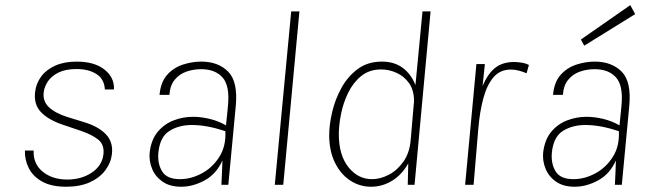

<svg xmlns="http://www.w3.org/2000/svg" viewBox="-20 -720 2525 748"><path d="M238 7.5Q180.5 7.5 144.5 -12.5Q108.5 -32.5 92.2 -64.8Q76 -97 77 -133.5H111Q109 -81 146.8 -50.8Q184.5 -20.5 242 -20.5Q297 -20.5 337.5 -47.5Q378 -74.5 383 -119.5Q387 -156 363 -175.8Q339 -195.5 293 -211L223.5 -234.5Q168 -253.5 139.8 -283Q111.5 -312.5 116.5 -360Q120.5 -395 140.5 -422Q160.5 -449 195.5 -464.5Q230.5 -480 278.5 -480Q347.5 -480 386.8 -449.2Q426 -418.5 424 -371.5H388.5Q386.5 -411.5 356.2 -431.2Q326 -451 278 -451Q235.5 -451 208.2 -437.5Q181 -424 167.2 -403.8Q153.5 -383.5 150.5 -362.5Q145.5 -326 170.5 -302.5Q195.5 -279 241.5 -264.5L306.5 -244.5Q363 -227.5 392.2 -197.2Q421.5 -167 416 -119.5Q412 -85.5 390.2 -56.5Q368.5 -27.5 330.2 -10Q292 7.5 238 7.5Z M686 7.5Q641.5 7.5 613 -12.5Q584.5 -32.5 572.2 -63.2Q560 -94 563 -125.5Q569 -176 594.5 -206.5Q620 -237 656.5 -251Q693 -265 731.5 -265Q762.5 -265 797 -256.8Q831.5 -248.5 860.5 -231.5L868 -306.5Q876 -385.5 847.2 -418Q818.5 -450.5 763.5 -450.5Q733.5 -450.5 706.2 -441Q679 -431.5 660.8 -409.5Q642.5 -387.5 640 -350.5H601.5Q606 -400.5 631.5 -428.8Q657 -457 693 -468.5Q729 -480 764 -480Q830 -480 868.8 -441Q907.5 -402 898.5 -307L869.5 0H842.5Q843.5 -24.5 844.8 -47.8Q846 -71 846.5 -95Q823 -42 777.2 -17.2Q731.5 7.5 686 7.5ZM681.5 -22Q723.5 -22 765.2 -44Q807 -66 834 -108Q861 -150 858 -209Q823.5 -220.5 790.8 -226.8Q758 -233 727.5 -233Q676.5 -233 639.8 -209.8Q603 -186.5 597 -125.5Q593 -83 611.5 -52.5Q630 -22 681.5 -22Z M1050.5 0 1114.5 -675.5H1146.5L1083.5 0Z M1426 7.5Q1380 7.5 1342.8 -17.8Q1305.5 -43 1284 -88.2Q1262.5 -133.5 1262.5 -193.5Q1262.5 -234 1274 -283.2Q1285.5 -332.5 1310 -377.2Q1334.5 -422 1373.5 -451Q1412.5 -480 1468 -480Q1515.5 -480 1548.2 -456.2Q1581 -432.5 1598.5 -388.5L1626 -675.5H1657.5L1595 0H1568.5L1570.5 -83.5Q1546 -39.5 1507.8 -16Q1469.5 7.5 1426 7.5ZM1429 -22Q1461.5 -22 1494.8 -39.2Q1528 -56.5 1552 -90.8Q1576 -125 1580 -175.5L1592 -314.5Q1592.5 -319.5 1592.8 -320Q1593 -320.5 1593 -326Q1593 -368.5 1573.8 -395.8Q1554.5 -423 1525 -436.2Q1495.5 -449.5 1465 -449.5Q1419 -449.5 1387.2 -423.8Q1355.5 -398 1336.2 -358.2Q1317 -318.5 1308.5 -275.2Q1300 -232 1300 -197Q1300 -116 1337.2 -69Q1374.5 -22 1429 -22Z M1792 0 1836 -470.5H1869L1860 -384.5Q1880.5 -433.5 1909.5 -456Q1938.5 -478.5 1982.5 -478.5Q1994 -478.5 2010 -476.2Q2026 -474 2040.5 -467L2031.5 -434.5Q2016.5 -441 2001 -445Q1985.5 -449 1970 -449Q1928 -449 1902.2 -418.5Q1876.5 -388 1862.8 -336.2Q1849 -284.5 1843.5 -219.5L1825 0Z M2219 7.5Q2174.5 7.5 2146 -12.5Q2117.5 -32.5 2105.2 -63.2Q2093 -94 2096 -125.5Q2102 -176 2127.5 -206.5Q2153 -237 2189.5 -251Q2226 -265 2264.5 -265Q2295.5 -265 2330 -256.8Q2364.5 -248.5 2393.5 -231.5L2401 -306.5Q2409 -385.5 2380.2 -418Q2351.5 -450.5 2296.5 -450.5Q2266.5 -450.5 2239.2 -441Q2212 -431.5 2193.8 -409.5Q2175.5 -387.5 2173 -350.5H2134.5Q2139 -400.5 2164.5 -428.8Q2190 -457 2226 -468.5Q2262 -480 2297 -480Q2363 -480 2401.8 -441Q2440.5 -402 2431.5 -307L2402.5 0H2375.5Q2376.5 -24.5 2377.8 -47.8Q2379 -71 2379.5 -95Q2356 -42 2310.2 -17.2Q2264.5 7.5 2219 7.5ZM2214.5 -22Q2256.5 -22 2298.2 -44Q2340 -66 2367 -108Q2394 -150 2391 -209Q2356.5 -220.5 2323.8 -226.8Q2291 -233 2260.5 -233Q2209.5 -233 2172.8 -209.8Q2136 -186.5 2130 -125.5Q2126 -83 2144.5 -52.5Q2163 -22 2214.5 -22ZM2256 -542 2243 -566 2435.5 -700 2454.5 -665Z"/></svg>

Font: Karla ExtraLight
Style: Italic
Weight: 250
Italic angle: -8°
Designer: Jonathan Pinhorn
Version: Version 2.004;gftools[0.9.33]